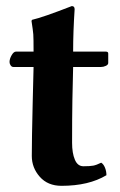

<svg xmlns="http://www.w3.org/2000/svg" viewBox="-20 -598 394 628"><path d="M23.9 -378.9H89.8L86.9 -261.2C85 -181.2 84 -123.4 84 -87.9C84 -62.2 92.7 -39.5 110.1 -19.8C127.5 -0.1 151.2 9.8 181.2 9.8C240.7 9.8 289.7 -1.8 328.1 -24.9C328.1 -33.4 326.6 -41.5 323.5 -49.3C320.4 -57.1 316.2 -62.7 311 -65.9C300.6 -60.7 291.9 -57.5 284.9 -56.2C277.9 -54.9 267.3 -54.2 252.9 -54.2C240.2 -54.2 230.9 -61.4 224.9 -75.7C218.8 -90 215.8 -108.4 215.8 -130.9C215.8 -184.9 216.1 -231.9 216.8 -272L219.2 -378.9H310.1C315.6 -378.9 321 -380.1 326.2 -382.6C331.4 -385 334 -388.2 334 -392.1V-422.9C334 -427.1 331.4 -429.2 326.2 -429.2H219.2C219.2 -473.1 220.9 -519.4 224.1 -567.9C224.1 -574.7 221 -578.1 214.8 -578.1C151.4 -553.4 108.1 -538.4 85 -533.2L83 -529.8C86.3 -509 88.2 -494.2 88.9 -485.6C89.5 -477 89.8 -458.2 89.8 -429.2H32.2C27.3 -429.2 22.6 -425.3 18.1 -417.5C13.5 -409.7 11.2 -402.2 11.2 -395C11.2 -391.1 12.5 -387.5 14.9 -384C17.3 -380.6 20.3 -378.9 23.9 -378.9Z"/></svg>

Font: Linux Biolinum G
Style: Bold
Weight: 700
Designer: Philipp H. Poll
Foundry: Philipp H. Poll
Version: Version 1.1.0